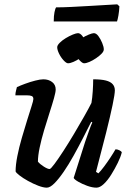

<svg xmlns="http://www.w3.org/2000/svg" viewBox="-20 -866 602 886"><path d="M196 0Q180 0 156.5 -9Q133 -18 109.5 -31Q86 -44 70 -56.5Q54 -69 52 -75Q52 -105 60 -145.5Q68 -186 80.5 -229Q93 -272 105 -310.5Q117 -349 125.5 -375.5Q134 -402 134 -409Q134 -420 126 -423Q118 -426 106 -426H51Q51 -437 54 -448Q57 -459 58 -464Q73 -471 96 -479.5Q119 -488 142.5 -494Q166 -500 180 -500Q204 -500 220.5 -487.5Q237 -475 237 -453Q237 -441 229 -412.5Q221 -384 208.5 -345.5Q196 -307 183.5 -265Q171 -223 163 -185Q155 -147 155 -120Q165 -108 182.5 -97Q200 -86 209 -86Q214 -86 231.5 -109.5Q249 -133 273 -170Q297 -207 322 -249Q347 -291 368.5 -329Q390 -367 402 -391Q406 -414 408 -445Q410 -476 410 -500Q447 -500 468.5 -494.5Q490 -489 500 -477.5Q510 -466 510 -449Q510 -432 499.5 -381.5Q489 -331 469.5 -253Q450 -175 423 -73L434 -66Q445 -77 460 -97Q475 -117 489.5 -139Q504 -161 513 -177Q522 -177 531 -172.5Q540 -168 542 -163Q537 -142 523.5 -114.5Q510 -87 493.5 -60.5Q477 -34 459 -17Q441 0 425 0Q406 0 382.5 -8.5Q359 -17 341 -27.5Q323 -38 320 -45L373 -212Q383 -241 392 -266Q401 -291 406 -301L401 -304Q384 -270 363 -229Q342 -188 319.5 -147.5Q297 -107 274 -73.5Q251 -40 231 -20Q211 0 196 0ZM294 -574Q286 -574 273.5 -587.5Q261 -601 252.5 -618.5Q244 -636 244 -648Q244 -657 255.5 -668.5Q267 -680 283.5 -690Q300 -700 316 -706.5Q332 -713 340 -713Q350 -713 360.5 -699.5Q371 -686 378.5 -668Q386 -650 386 -638Q386 -629 375.5 -618.5Q365 -608 349.5 -597.5Q334 -587 319 -580.5Q304 -574 294 -574ZM368 -574Q360 -574 347.5 -587.5Q335 -601 326.5 -618.5Q318 -636 318 -648Q318 -657 329.5 -668.5Q341 -680 357.5 -690Q374 -700 390 -706.5Q406 -713 413 -713Q424 -713 434 -699.5Q444 -686 451.5 -668Q459 -650 459 -638Q459 -629 449 -618.5Q439 -608 423.5 -597.5Q408 -587 393 -580.5Q378 -574 368 -574ZM228 -767Q228 -793 231.5 -810Q235 -827 239 -832Q269 -832 309.5 -834Q350 -836 392 -838.5Q434 -841 468.5 -843Q503 -845 521 -846L531 -837Q530 -815 526.5 -795Q523 -775 520 -767Z"/></svg>

Font: Texturina 12pt SemiBold
Style: Italic
Weight: 600
Italic angle: -11°
Version: Version 1.002